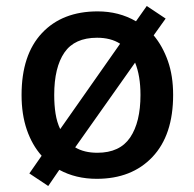

<svg xmlns="http://www.w3.org/2000/svg" viewBox="-20 -587 649 641"><path d="M558 -270Q558 -136 489 -63Q420 10 303 10Q233 10 178 -20L141 34L78 -8L119 -67Q87 -103 69.5 -154Q52 -205 52 -270Q52 -404 120 -476.5Q188 -549 306 -549Q377 -549 434 -516L470 -567L533 -525L493 -469Q523 -433 540.5 -383.5Q558 -334 558 -270ZM161 -270Q161 -236 165.5 -207.5Q170 -179 181 -156L381 -441Q350 -461 304 -461Q229 -461 195 -411.5Q161 -362 161 -270ZM449 -270Q449 -334 431 -378L231 -95Q261 -77 305 -77Q380 -77 414.5 -128Q449 -179 449 -270Z"/></svg>

Font: Noto Sans Sinhala UI Medium
Style: Regular
Weight: 500
Designer: Jelle Bosma - Monotype Design Team
Foundry: Monotype Imaging Inc.
Version: Version 2.006; ttfautohint (v1.8.4.7-5d5b)